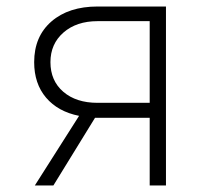

<svg xmlns="http://www.w3.org/2000/svg" viewBox="-20 -570 640 590"><path d="M87 0 223 -214Q158 -227 121.5 -270Q85 -313 85 -379Q85 -458 138 -504Q191 -550 280 -550H490V0H440V-208H272L144 0ZM280 -254H440V-505H280Q215 -505 175 -470Q135 -435 135 -379Q135 -322 174.5 -288Q214 -254 280 -254Z"/></svg>

Font: NKDuy Mono Thin
Style: Regular
Weight: 100
Monospace: yes
Designer: NKDuy
Foundry: NKDuy
Version: Version 2.251; ttfautohint (v1.8.4.7-5d5b)